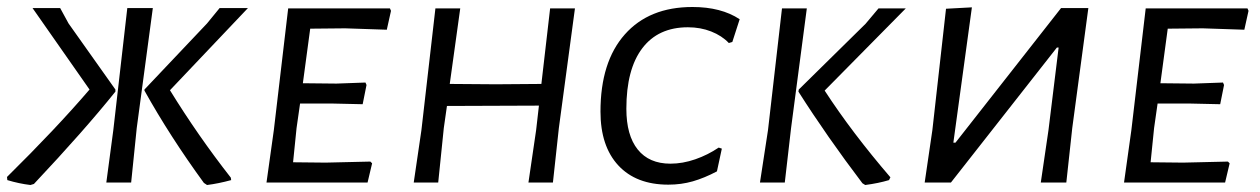

<svg xmlns="http://www.w3.org/2000/svg" viewBox="-26 -522 3602 549"><path d="M-5 -7 -6 -16Q134 -154 230 -266L67 -499H146L170 -455L304 -266V-260Q215 -149 71 4L61 7Q28 3 -5 -7ZM298 -150 338 -499H411L365 -156L349 0H278ZM557 1Q460 -132 387 -263V-266L566 -455L602 -499H683L460 -264Q540 -134 634 -14L635 -7Q598 3 566 7Z M861 -440 840 -284 936 -283 1019 -286 1022 -279 1011 -224 922 -226H832L822 -156L812 -58L905 -57L1033 -60L1038 -55L1025 0H736L757 -150L798 -498H1089L1092 -491L1080 -437L961 -441Z M1618 -498 1572 -156 1555 0H1485L1507 -150L1515 -220L1252 -219L1243 -156L1227 0H1157L1179 -150L1219 -498H1290L1260 -282L1392 -281L1522 -282L1547 -498Z M2089 -467 2068 -402 2058 -399Q2038 -420 2007.5 -432Q1977 -444 1941 -444Q1856 -444 1810.5 -384Q1765 -324 1765 -211Q1765 -135 1797.5 -94.5Q1830 -54 1891 -54Q1926 -54 1962 -66.5Q1998 -79 2029 -100L2038 -97L2024 -32Q1988 -13 1955 -3.5Q1922 6 1885 6Q1793 6 1742 -49Q1691 -104 1691 -203Q1691 -345 1760.5 -423.5Q1830 -502 1954 -502Q2036 -502 2089 -467Z M2236 -156 2218 0H2147L2170 -150L2210 -498H2281ZM2332 -263Q2410 -143 2520 -15L2516 -7Q2486 2 2448 7L2440 2Q2339 -131 2257 -260L2258 -266L2449 -454L2486 -498H2564Z M2640 -150 2679 -497 2753 -501 2700 -114H2706L3008 -499H3086L3040 -156L3023 0H2950L2972 -150L3001 -386H2996L2693 0H2618Z M3313 -440 3292 -284 3388 -283 3471 -286 3474 -279 3463 -224 3374 -226H3284L3274 -156L3264 -58L3357 -57L3485 -60L3490 -55L3477 0H3188L3209 -150L3250 -498H3541L3544 -491L3532 -437L3413 -441Z"/></svg>

Font: Alegreya Sans SC
Style: Italic
Weight: 400
Italic angle: -7°
Designer: Juan Pablo del Peral
Foundry: Huerta Tipografica
Version: Version 2.008; ttfautohint (v1.6)